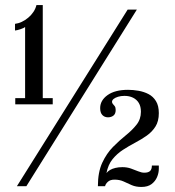

<svg xmlns="http://www.w3.org/2000/svg" viewBox="-20 -738 692 761"><path d="M40.5 -324.5V-349H79.5V-631Q75 -627 61.8 -622.5Q48.5 -618 39.5 -617V-643.5Q52.5 -645 66 -651.2Q79.5 -657.5 91.8 -667.8Q104 -678 112.5 -690.8Q121 -703.5 124.5 -718H149.5V-349H189V-324.5ZM47 0 486 -700H522.5L84.5 0ZM540.5 3Q518.5 3 502 -4.2Q485.5 -11.5 469.8 -18.8Q454 -26 434 -26Q416.5 -26 407.2 -17.2Q398 -8.5 396.5 0H368Q368 -55.5 385.2 -92.8Q402.5 -130 428 -155.8Q453.5 -181.5 478.8 -201.8Q504 -222 521.2 -243.8Q538.5 -265.5 538.5 -295Q538.5 -316 530.2 -329.8Q522 -343.5 507.2 -350.8Q492.5 -358 473.5 -358Q459 -358 447.8 -354.5Q436.5 -351 430.2 -345.8Q424 -340.5 424 -334.5Q424 -329.5 427.5 -325.8Q431 -322 434.8 -317Q438.5 -312 438.5 -302Q438.5 -287 429.8 -280Q421 -273 408 -273Q394.5 -273 385.8 -282Q377 -291 377 -309.5Q377 -340 406.2 -361Q435.5 -382 487.5 -382Q507.5 -382 529 -378.2Q550.5 -374.5 568.8 -365Q587 -355.5 598.2 -337.2Q609.5 -319 609.5 -289.5Q609.5 -257.5 596.2 -236.5Q583 -215.5 561.8 -200.5Q540.5 -185.5 515.8 -172.5Q491 -159.5 467.5 -144.2Q444 -129 426.2 -107.2Q408.5 -85.5 402 -52Q407 -59 416 -64.2Q425 -69.5 437.5 -72.5Q450 -75.5 465 -75.5Q483.5 -75.5 499 -70Q514.5 -64.5 527.8 -59Q541 -53.5 552 -53.5Q567.5 -53.5 574.8 -60.2Q582 -67 582 -82H609.5V-69Q609.5 -52.5 602.5 -36Q595.5 -19.5 580.5 -8.2Q565.5 3 540.5 3Z"/></svg>

Font: Imbue Thin 10pt
Style: Regular
Weight: 400
Version: Version 1.102